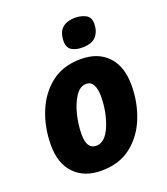

<svg xmlns="http://www.w3.org/2000/svg" viewBox="-141 -865 850 975"><g transform="rotate(-20 284.0 -378.0)"><path d="M240 10Q337 10 401.5 -40.5Q466 -91 498.5 -172.5Q531 -254 531 -347Q531 -448 478.5 -503.5Q426 -559 333 -559Q237 -559 172.5 -508.5Q108 -458 75 -376Q42 -294 42 -198Q42 -100 95 -45Q148 10 240 10ZM258 -118Q207 -118 207 -197Q207 -248 220 -302Q233 -356 257.5 -393.5Q282 -431 316 -431Q342 -431 354 -408Q366 -385 366 -348Q366 -262 336.5 -190Q307 -118 258 -118ZM362 -611Q415 -611 437.5 -637.5Q460 -664 460 -705Q460 -740 435 -753Q410 -766 380 -766Q283 -766 283 -673Q283 -638 305.5 -624.5Q328 -611 362 -611Z"/></g></svg>

Font: Noto Sans Display Extra
Style: Italic
Weight: 800
Italic angle: -12°
Designer: Monotype Design Team
Foundry: Monotype Imaging Inc.
Version: Version 1.900